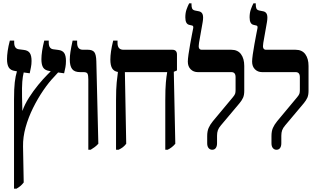

<svg xmlns="http://www.w3.org/2000/svg" viewBox="-20 -890 1894 1150"><path d="M64 240V-294Q64 -360 68.5 -397.5Q73 -435 81 -461V-463L69 -465Q43 -469 32.5 -486Q22 -503 22 -536Q22 -557 26 -585Q30 -613 39 -647H65V-635Q65 -599 92 -595L123 -591Q148 -588 158.5 -572.5Q169 -557 169 -525Q169 -505 165.5 -488Q162 -471 158 -451L122 -456Q116 -432 113.5 -400.5Q111 -369 112 -310L114 -225Q128 -265 153.5 -305Q179 -345 208.5 -381Q238 -417 265 -444L284 -463L275 -465Q249 -469 238.5 -485.5Q228 -502 228 -535Q228 -579 245 -647H272V-635Q272 -599 298 -595L329 -591Q354 -588 364.5 -572.5Q375 -557 375 -525Q375 -505 372 -488Q369 -471 364 -451L328 -456L307 -433Q273 -398 239.5 -349Q206 -300 178 -243.5Q150 -187 133.5 -128Q117 -69 118 -13L122 203Q111 217 101 225Q91 233 79 240Z M509 7V-414Q509 -438 504.5 -448Q500 -458 481 -458H460Q426 -458 412 -476.5Q398 -495 398 -533Q398 -554 402 -580Q406 -606 415 -647H442V-633Q442 -592 477 -592H506Q534 -592 545 -577.5Q556 -563 557 -523L569 -29Q556 -15 545 -7.5Q534 0 523 7Z M675 7V-288Q675 -358 679 -396.5Q683 -435 686 -456V-459Q662 -463 651.5 -481Q641 -499 641 -533Q641 -556 645 -583Q649 -610 658 -647H684V-632Q684 -592 720 -592H1012Q1040 -592 1040 -563V-468L1021 -460L1030 -29Q1011 -6 984 7H970V-288Q970 -359 973.5 -396.5Q977 -434 981 -455V-458H728L736 -29Q726 -16 715.5 -8Q705 0 690 7Z M1251 7Q1238 7 1229.5 -3Q1221 -13 1221 -32V-75Q1221 -104 1229.5 -123.5Q1238 -143 1255 -164L1375 -308Q1385 -320 1388 -328Q1391 -336 1391 -350V-428Q1391 -458 1366 -458H1165Q1139 -458 1122 -475Q1105 -492 1105 -521Q1105 -535 1109 -564Q1113 -593 1119 -625.5Q1125 -658 1130 -684.5Q1135 -711 1137 -720Q1140 -735 1131 -737L1114 -741Q1090 -746 1090 -786Q1090 -813 1097.5 -834Q1105 -855 1113 -870H1127V-863Q1127 -847 1131 -838.5Q1135 -830 1148 -827L1173 -822Q1189 -818 1194 -803Q1199 -788 1194 -758L1172 -633Q1168 -610 1172.5 -601Q1177 -592 1188 -592H1365Q1404 -592 1423.5 -565.5Q1443 -539 1443 -495V-346Q1443 -321 1436 -305Q1429 -289 1414 -271L1303 -139Q1290 -124 1285 -110Q1280 -96 1280 -77V-32Q1280 -14 1272.5 -3.5Q1265 7 1251 7Z M1636 7Q1623 7 1614.5 -3Q1606 -13 1606 -32V-75Q1606 -104 1614.5 -123.5Q1623 -143 1640 -164L1760 -308Q1770 -320 1773 -328Q1776 -336 1776 -350V-428Q1776 -458 1751 -458H1550Q1524 -458 1507 -475Q1490 -492 1490 -521Q1490 -535 1494 -564Q1498 -593 1504 -625.5Q1510 -658 1515 -684.5Q1520 -711 1522 -720Q1525 -735 1516 -737L1499 -741Q1475 -746 1475 -786Q1475 -813 1482.5 -834Q1490 -855 1498 -870H1512V-863Q1512 -847 1516 -838.5Q1520 -830 1533 -827L1558 -822Q1574 -818 1579 -803Q1584 -788 1579 -758L1557 -633Q1553 -610 1557.5 -601Q1562 -592 1573 -592H1750Q1789 -592 1808.5 -565.5Q1828 -539 1828 -495V-346Q1828 -321 1821 -305Q1814 -289 1799 -271L1688 -139Q1675 -124 1670 -110Q1665 -96 1665 -77V-32Q1665 -14 1657.5 -3.5Q1650 7 1636 7Z"/></svg>

Font: Noto Serif Hebrew ExtraCondensed
Style: Bold
Weight: 700
Width: 2
Designer: Monotype Design Team
Foundry: Monotype Imaging Inc.
Version: Version 2.004; ttfautohint (v1.8.4.7-5d5b)